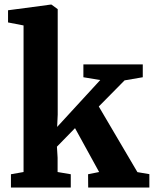

<svg xmlns="http://www.w3.org/2000/svg" viewBox="-20 -840 689 860"><path d="M29 0V-59.5L85.5 -69.5V-726L16 -739.5V-794L207 -819.5H210.5L238.5 -799V-326.5L236 -271.5L429 -481.5L353.5 -494V-551.5H619.5V-494L538 -480L422.5 -363L595.5 -69L649 -60V0H375L374.5 -59.5L424 -69.5L316 -266L235 -183L238 -133.5V-69.5L297 -59.5V0Z"/></svg>

Font: Merriweather 28pt ExtraBold
Style: Regular
Weight: 800
Version: Version 2.100